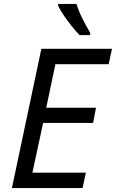

<svg xmlns="http://www.w3.org/2000/svg" viewBox="-20 -964 594 984"><path d="M41 0 192 -714H554L537 -635H264L217 -412H472L457 -334H201L146 -79H420L403 0ZM388 -784Q369 -803 347.5 -830Q326 -857 307 -885Q288 -913 278 -934V-944H372Q383 -907 402.5 -868.5Q422 -830 442 -796V-784Z"/></svg>

Font: Manna Sans
Style: Italic
Weight: 400
Italic angle: -12°
Designer: Monotype Design Team
Foundry: Monotype Imaging Inc.
Version: Version 2.001.1; ttfautohint (v1.8.2)